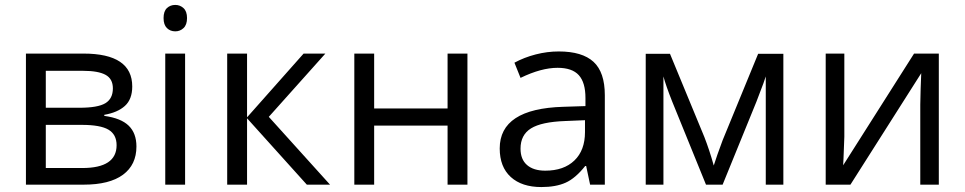

<svg xmlns="http://www.w3.org/2000/svg" viewBox="-20 -754 3939 784"><path d="M520 -400.9Q520 -348.6 490 -321.5Q460 -294.4 405.8 -285.2V-280.8Q474.1 -271.5 505.6 -240.7Q537.1 -210 537.1 -155.8Q537.1 -81.1 482.2 -40.5Q427.2 0 321.8 0H85.9V-535.2H320.8Q520 -535.2 520 -400.9ZM456.1 -161.1Q456.1 -204.6 423.1 -224.4Q390.1 -244.1 314 -244.1H167V-67.9H315.9Q456.1 -67.9 456.1 -161.1ZM440.9 -393.1Q440.9 -432.1 410.9 -448.5Q380.9 -464.8 319.8 -464.8H167V-314H304.2Q379.4 -314 410.2 -332.5Q440.9 -351.1 440.9 -393.1Z M735.8 0H654.8V-535.2H735.8ZM647.9 -680.2Q647.9 -708 661.6 -720.9Q675.3 -733.9 695.8 -733.9Q715.3 -733.9 729.5 -720.7Q743.7 -707.5 743.7 -680.2Q743.7 -652.8 729.5 -639.4Q715.3 -626 695.8 -626Q675.3 -626 661.6 -639.4Q647.9 -652.8 647.9 -680.2Z M1219.7 -535.2H1308.6L1077.6 -276.9L1327.6 0H1232.9L988.8 -271V0H907.7V-535.2H988.8V-274.9Z M1507.8 -535.2V-311H1807.6V-535.2H1888.7V0H1807.6V-241.2H1507.8V0H1426.8V-535.2Z M2389.6 0 2373.5 -76.2H2369.6Q2329.6 -25.9 2289.8 -8.1Q2250 9.8 2190.4 9.8Q2110.8 9.8 2065.7 -31.2Q2020.5 -72.3 2020.5 -147.9Q2020.5 -310.1 2279.8 -317.9L2370.6 -320.8V-354Q2370.6 -417 2343.5 -447Q2316.4 -477.1 2256.8 -477.1Q2189.9 -477.1 2105.5 -436L2080.6 -498Q2120.1 -519.5 2167.2 -531.7Q2214.4 -543.9 2261.7 -543.9Q2357.4 -543.9 2403.6 -501.5Q2449.7 -459 2449.7 -365.2V0ZM2206.5 -57.1Q2282.2 -57.1 2325.4 -98.6Q2368.7 -140.1 2368.7 -214.8V-263.2L2287.6 -259.8Q2190.9 -256.3 2148.2 -229.7Q2105.5 -203.1 2105.5 -147Q2105.5 -103 2132.1 -80.1Q2158.7 -57.1 2206.5 -57.1Z M2894.5 -78.1 2909.7 -123.5 2930.7 -181.2 3075.7 -534.2H3178.7V0H3106.9V-441.9L3097.2 -413.6L3068.8 -338.9L2930.7 0H2862.8L2724.6 -339.8Q2698.7 -405.3 2689 -441.9V0H2616.7V-534.2H2715.8L2856 -194.8Q2877 -141.1 2894.5 -78.1Z M3427.7 -535.2V-195.8L3424.3 -106.9L3422.9 -79.1L3712.4 -535.2H3813.5V0H3737.8V-327.1L3739.3 -391.6L3741.7 -455.1L3452.6 0H3351.6V-535.2Z"/></svg>

Font: Open Sans ACDW
Style: acdw
Weight: 400
Foundry: Ascender Corporation
Version: Version 1.10